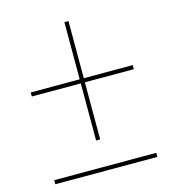

<svg xmlns="http://www.w3.org/2000/svg" viewBox="-109 -820 817 909"><g transform="rotate(-15 300.0 -365.0)"><path d="M290 -150V-430H50V-450H290V-730H310V-450H550V-430H310V-150ZM50 0V-20H550V0Z"/></g></svg>

Font: M PLUS Code Latin Expanded Thin
Style: Regular
Weight: 250
Width: 7
Designer: Coji Morishita
Foundry: UNDERFOREST DESIGN
Version: Version 1.002; ttfautohint (v1.8.3)